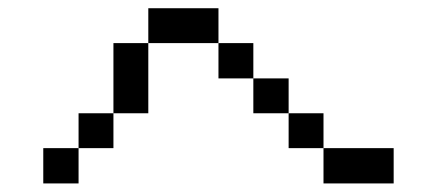

<svg xmlns="http://www.w3.org/2000/svg" viewBox="-20 -629 1040 457"><path d="M83 -192.4V-276.4H167V-192.4ZM750 -276.4H667V-359.4H583V-442.4H500V-526.4H333V-359.4H250V-276.4H167V-359.4H250V-526.4H333V-609.4H500V-526.4H583V-442.4H667V-359.4H750ZM750 -276.4H917V-192.4H750Z"/></svg>

Font: KH Dot Kodenmachou 12
Style: Regular
Weight: 400
Designer: Original version for X68000 by Keitarou Hiraki (http://hp.vector.co.jp/authors/VA000874/) / TrueType conversion by Homem
Version: Version 1.00.20150527